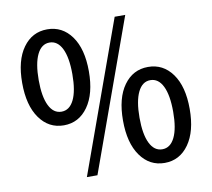

<svg xmlns="http://www.w3.org/2000/svg" viewBox="-77 -762 948 859"><g transform="rotate(-10 397.5 -332.5)"><path d="M250 10 497 -675H545L298 10ZM299.5 -614.5Q341 -557 341 -455Q341 -353 299.5 -294.5Q258 -236 189.5 -236Q121 -236 79.5 -294.5Q38 -353 38 -455Q38 -557 79.5 -614.5Q121 -672 189.5 -672Q258 -672 299.5 -614.5ZM246 -338.5Q266 -379 266 -455Q266 -531 246 -571.5Q226 -612 189.5 -612Q153 -612 133 -571Q113 -530 113 -454.5Q113 -379 133 -338.5Q153 -298 189.5 -298Q226 -298 246 -338.5ZM714.5 -370.5Q756 -313 756 -211Q756 -109 714.5 -50.5Q673 8 604.5 8Q536 8 494.5 -50.5Q453 -109 453 -211Q453 -313 494.5 -370.5Q536 -428 604.5 -428Q673 -428 714.5 -370.5ZM661 -94.5Q681 -135 681 -211Q681 -287 661 -327.5Q641 -368 604.5 -368Q568 -368 548 -327Q528 -286 528 -210.5Q528 -135 548 -94.5Q568 -54 604.5 -54Q641 -54 661 -94.5Z"/></g></svg>

Font: Average Sans
Style: Regular
Weight: 400
Designer: Eduardo Rodriguez Tunni
Foundry: Eduardo Rodriguez Tunni
Version: Version 1.001